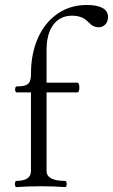

<svg xmlns="http://www.w3.org/2000/svg" viewBox="-20 -746 453 769"><path d="M39.6 -9.3Q39.6 -14.2 41.3 -17.8Q43 -21.5 45.9 -21.5Q104 -21.5 104 -61.5V-376H46.9Q43.9 -376 42.2 -379.4Q40.5 -382.8 40.5 -388.2Q40.5 -393.1 42.2 -396.5Q43.9 -399.9 46.9 -399.9Q69.3 -399.9 81.5 -404.1Q93.8 -408.2 98.9 -418.9Q104 -429.7 104 -449.7Q104 -531.2 132.1 -594Q160.2 -656.7 210.9 -691.4Q261.7 -726.1 327.6 -726.1Q369.1 -726.1 390.9 -713.9Q412.6 -701.7 412.6 -677.7Q412.6 -659.7 401.9 -648.2Q391.1 -636.7 374.5 -636.7Q363.8 -636.7 354.2 -641.4Q344.7 -646 333 -658.2Q320.3 -671.4 304.7 -677.2Q289.1 -683.1 268.6 -683.1Q220.7 -683.1 193.6 -647Q166.5 -610.8 166.5 -545.9V-415H290Q293.9 -415 295.9 -409.2Q297.9 -403.3 297.9 -395Q297.9 -387.2 295.9 -381.6Q293.9 -376 290 -376H166.5V-61.5Q166.5 -21.5 241.2 -21.5Q244.1 -21.5 245.6 -17.8Q247.1 -14.2 247.1 -9.3Q247.1 -3.9 245.6 -0.2Q244.1 3.4 241.2 3.4Q195.3 0 143.6 0Q91.8 0 45.9 3.4Q43 3.4 41.3 -0.2Q39.6 -3.9 39.6 -9.3Z"/></svg>

Font: JuniusX Light
Style: Regular
Weight: 300
Designer: Peter S. Baker
Foundry: Briery Creek Software
Version: Version 1.008